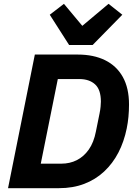

<svg xmlns="http://www.w3.org/2000/svg" viewBox="-20 -983 722 1003"><path d="M22 0 162 -698H386Q469 -698 529 -668.5Q589 -639 621.5 -581Q654 -523 654 -437Q654 -404 651 -372.5Q648 -341 642 -312Q628 -243 598.5 -186Q569 -129 524 -87Q479 -45 420 -22.5Q361 0 288 0ZM193 -128H300Q345 -128 381.5 -146.5Q418 -165 444 -202Q470 -239 481 -296L500 -390Q504 -409 505.5 -426Q507 -443 507 -452Q507 -515 476.5 -542.5Q446 -570 395 -570H282ZM464 -748H341L240 -906L314 -963L410 -848L547 -963L619 -906Z"/></svg>

Font: IBM Plex Sans
Style: Italic
Weight: 400
Italic angle: -11.31°
Designer: Mike Abbink, Paul van der Laan, Pieter van Rosmalen
Foundry: Bold Monday
Version: Version 3.201